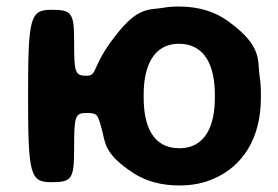

<svg xmlns="http://www.w3.org/2000/svg" viewBox="-20 -558 852 588"><path d="M207 -427C207 -519 201 -528 137 -528C72 -528 66 -504 66 -264C66 -24 72 0 137 0C201 0 207 -10 207 -106C207 -202 210 -212 245 -212C279 -212 279 -207 291 -165C303 -125 294 -89 390 -27C426 -4 472 10 529 10C569 10 604 3 635 -11C723 -49 779 -134 779 -259V-269C779 -288 778 -307 775 -325C768 -372 785 -416 680 -492C641 -521 591 -538 528 -538C511 -538 494 -537 479 -534C438 -527 403 -539 334 -449C259 -354 280 -326 245 -326C210 -326 207 -335 207 -427ZM638 -269V-259C638 -176 611 -104 529 -104C446 -104 420 -176 420 -259V-269C420 -350 447 -424 528 -424C610 -424 638 -352 638 -269Z"/></svg>

Font: Asimov Print
Style: A
Weight: 500
Designer: Google
Version: Version 2.000980: 2014